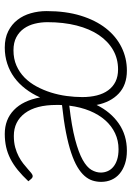

<svg xmlns="http://www.w3.org/2000/svg" viewBox="106 -652 552 805"><g transform="rotate(90 382.5 -250.0)"><path d="M612.5 -505.5Q643 -505.5 667.2 -497.5Q691.5 -489.5 708.5 -475.2Q725.5 -461 734.2 -441.2Q743 -421.5 743 -397.5Q743 -379 737.5 -361.5Q732 -344 718 -328Q704 -312 680.5 -298Q657 -284 621.2 -272Q585.5 -260 536 -250.2Q486.5 -240.5 421 -233.5Q420.5 -227.5 420.5 -221.8Q420.5 -216 420.5 -210Q420.5 -124 455.2 -77.8Q490 -31.5 550.5 -31.5Q577 -31.5 598.2 -37.2Q619.5 -43 636.5 -52Q653.5 -61 666.2 -71Q679 -81 689 -90Q699 -99 706.2 -104.8Q713.5 -110.5 719 -110.5Q725 -110.5 729.5 -105.5L740.5 -92.5Q716.5 -67 693.5 -48.2Q670.5 -29.5 646.5 -17.2Q622.5 -5 596.8 0.8Q571 6.5 542 6.5Q481.5 6.5 441.8 -31.8Q402 -70 389 -141.5Q373.5 -107 352.2 -79.5Q331 -52 304.8 -33Q278.5 -14 247 -3.8Q215.5 6.5 180 6.5Q140.5 6.5 111.5 -8Q82.5 -22.5 63.8 -46.8Q45 -71 36 -102.8Q27 -134.5 27 -169Q27 -249.5 46.2 -312Q65.5 -374.5 99.2 -417.5Q133 -460.5 178.5 -483Q224 -505.5 276.5 -505.5Q336.5 -505.5 372.8 -471.2Q409 -437 420.5 -378.5Q449.5 -437.5 498.5 -471.5Q547.5 -505.5 612.5 -505.5ZM191.5 -30Q227 -30 255.5 -42.5Q284 -55 305.8 -76.5Q327.5 -98 343 -126.8Q358.5 -155.5 368.5 -187.5Q378.5 -219.5 383 -253.2Q387.5 -287 387.5 -318.5Q387.5 -352 380.5 -379.8Q373.5 -407.5 359 -427.2Q344.5 -447 322.8 -457.8Q301 -468.5 271.5 -468.5Q226.5 -468.5 190 -447.5Q153.5 -426.5 127.5 -388Q101.5 -349.5 87.5 -294.8Q73.5 -240 73.5 -172Q73.5 -145 79.8 -119.5Q86 -94 100 -74Q114 -54 136.5 -42Q159 -30 191.5 -30ZM606 -470.5Q570 -470.5 539.2 -456Q508.5 -441.5 484.8 -414.8Q461 -388 445.2 -349.8Q429.5 -311.5 423.5 -264Q510.5 -274 565.2 -288.5Q620 -303 650.8 -320.2Q681.5 -337.5 692.8 -357Q704 -376.5 704 -396Q704 -411 698.2 -424.5Q692.5 -438 680.5 -448.2Q668.5 -458.5 650 -464.5Q631.5 -470.5 606 -470.5Z"/></g></svg>

Font: Lato Light
Style: Italic
Weight: 300
Italic angle: -7°
Designer: Lukasz Dziedzic
Foundry: Lukasz Dziedzic
Version: Version 1.104; Western+Polish opensource